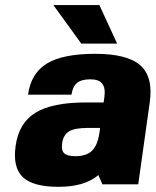

<svg xmlns="http://www.w3.org/2000/svg" viewBox="-20 -720 608 750"><path d="M41 -149.9Q53.2 -239.3 118.4 -279.5Q183.6 -319.8 314.9 -319.8H384.8L387.7 -339.8Q392.6 -376.5 379.4 -393.3Q366.2 -410.2 332.5 -410.2Q298.3 -410.2 281 -396Q263.7 -381.8 259.3 -350.1H89.4Q101.1 -434.1 163.3 -471.9Q225.6 -509.8 351.6 -509.8Q477.5 -509.8 528.3 -464.6Q579.1 -419.4 564.9 -319.8L520 0H379.9L364.3 -36.1Q310.5 9.8 208.5 9.8Q108.9 9.8 69.1 -28.1Q29.3 -65.9 41 -149.9ZM371.1 -220.2H320.8Q272.5 -220.2 250 -207Q227.5 -193.8 222.7 -160.2Q218.8 -132.3 231 -121.1Q243.2 -109.9 275.4 -109.9Q317.4 -109.9 339.4 -131.3Q361.3 -152.8 368.2 -200.2ZM368.2 -700.2 437.5 -549.8H297.4L188.5 -700.2Z"/></svg>

Font: Fivo Sans Heavy
Style: Regular
Weight: 900
Designer: Alexander Slobzheninov
Foundry: Alexander Slobzheninov
Version: 1.0